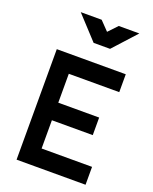

<svg xmlns="http://www.w3.org/2000/svg" viewBox="-170 -1037 898 1130"><g transform="rotate(20 278.5 -472.5)"><path d="M77 0V-692H509V-580H193V-399H449V-289H193V-112H509V0ZM502 -945 371 -801H268L135 -945H266L320 -889L373 -945Z"/></g></svg>

Font: TitilliumText22L Rg
Style: Bold
Weight: 700
Designer: Campivisivi
Foundry: Campivisivi
Version: 1.000